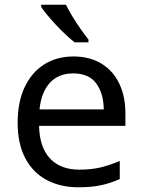

<svg xmlns="http://www.w3.org/2000/svg" viewBox="-20 -786 604 816"><path d="M292 -546Q361 -546 410.5 -516Q460 -486 486.5 -431.5Q513 -377 513 -304V-251H146Q148 -160 192.5 -112.5Q237 -65 317 -65Q368 -65 407.5 -74.5Q447 -84 489 -102V-25Q448 -7 408 1.5Q368 10 313 10Q237 10 178.5 -21Q120 -52 87.5 -113.5Q55 -175 55 -264Q55 -352 84.5 -415Q114 -478 167.5 -512Q221 -546 292 -546ZM291 -474Q228 -474 191.5 -433.5Q155 -393 148 -321H421Q420 -389 389 -431.5Q358 -474 291 -474ZM260 -766Q271 -744 287.5 -716.5Q304 -689 322.5 -663Q341 -637 356 -618V-606H297Q274 -624 245 -652.5Q216 -681 191.5 -709.5Q167 -738 155 -756V-766Z"/></svg>

Font: Noto Sans Living
Style: Regular
Weight: 400
Designer: Monotype Design Team
Foundry: Monotype Imaging Inc.
Version: Version 2.013; ttfautohint (v1.8.4.7-5d5b)